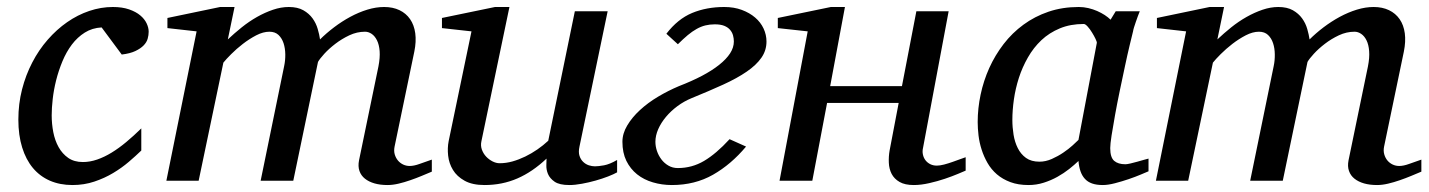

<svg xmlns="http://www.w3.org/2000/svg" viewBox="-20 -514 4065 546"><path d="M402.8 -423.8Q402.8 -414.1 399.9 -403.8Q397 -393.6 388.4 -384.8Q379.9 -376 365 -368.9Q350.1 -361.8 326.2 -358.9L269 -436Q242.2 -434.6 221.2 -421.4Q200.2 -408.2 184.3 -387.2Q168.5 -366.2 157.5 -339.6Q146.5 -313 139.6 -285.6Q132.8 -258.3 129.9 -232.4Q127 -206.5 127 -186Q127 -161.6 131.6 -137.9Q136.2 -114.3 146.7 -95.5Q157.2 -76.7 174.1 -64.9Q190.9 -53.2 215.8 -53.2Q235.8 -53.2 256.3 -60.3Q276.9 -67.4 297.6 -80.1Q318.4 -92.8 339.4 -110.4Q360.4 -127.9 381.8 -148.9V-85.9Q366.2 -70.8 346.2 -53.7Q326.2 -36.6 301.8 -22Q277.3 -7.3 248.3 2.4Q219.2 12.2 186 12.2Q150.4 12.2 121.8 -0.2Q93.3 -12.7 73.5 -36.4Q53.7 -60.1 43 -94.7Q32.2 -129.4 32.2 -173.8Q32.2 -218.8 42.7 -259.8Q53.2 -300.8 71.8 -336.4Q90.3 -372.1 115.7 -401.1Q141.1 -430.2 170.9 -450.9Q200.7 -471.7 233.9 -482.9Q267.1 -494.1 300.8 -494.1Q327.6 -494.1 347.2 -487.3Q366.7 -480.5 378.9 -470.2Q391.1 -460 397 -447.5Q402.8 -435.1 402.8 -423.8Z M1208 -25.9Q1195.3 -20.5 1179.4 -13.9Q1163.6 -7.3 1146.7 -1.5Q1129.9 4.4 1113.3 8.3Q1096.7 12.2 1082 12.2Q1061.5 12.2 1045.2 7.6Q1028.8 2.9 1017.8 -5.9Q1006.8 -14.6 1002.2 -27.8Q997.6 -41 1001 -58.1L1056.2 -325.2Q1061 -350.1 1059.6 -368.7Q1058.1 -387.2 1052 -399.4Q1045.9 -411.6 1036.9 -417.7Q1027.8 -423.8 1018.1 -423.8Q995.1 -423.8 973.4 -413.6Q951.7 -403.3 933.6 -389.4Q915.5 -375.5 902.3 -361.1Q889.2 -346.7 884.3 -337.9L814 0H721.2L788.1 -326.2Q791.5 -342.3 791.3 -359.6Q791 -377 786.4 -391.1Q781.7 -405.3 772 -414.6Q762.2 -423.8 746.1 -423.8Q728.5 -423.8 708.7 -413.6Q689 -403.3 670.7 -389.2Q652.3 -375 637.5 -360.1Q622.6 -345.2 615.2 -335.9L544.9 0H453.1L539.1 -424.8L456.1 -434.1V-462.9L606 -494.1H647L627.9 -401.9Q646.5 -419.4 667.5 -436.3Q688.5 -453.1 710.9 -465.8Q733.4 -478.5 756.3 -486.3Q779.3 -494.1 801.3 -494.1Q826.2 -494.1 842.5 -484.9Q858.9 -475.6 868.9 -461.7Q878.9 -447.8 883.5 -431.6Q888.2 -415.5 890.1 -401.9Q908.2 -419.9 930.2 -436.5Q952.1 -453.1 976.1 -466.1Q1000 -479 1024.7 -486.6Q1049.3 -494.1 1072.3 -494.1Q1097.2 -494.1 1116 -485.1Q1134.8 -476.1 1146.2 -459.5Q1157.7 -442.9 1160.9 -419.4Q1164.1 -396 1158.2 -367.2L1102.1 -97.2Q1099.6 -85 1102.5 -75Q1105.5 -64.9 1111.6 -57.6Q1117.7 -50.3 1126.5 -46.1Q1135.3 -42 1145 -42Q1157.2 -42 1173.3 -47.9Q1189.5 -53.7 1208 -60.1Z M1734.9 -23.9Q1725.6 -18.6 1709.2 -12.2Q1692.9 -5.9 1673.8 -0.5Q1654.8 4.9 1635 8.5Q1615.2 12.2 1599.1 12.2Q1570.8 12.2 1557.1 2.7Q1543.5 -6.8 1538.3 -19.3Q1533.2 -31.7 1533.7 -44.4Q1534.2 -57.1 1534.2 -63Q1494.6 -25.4 1451.4 -6.6Q1408.2 12.2 1357.9 12.2Q1323.2 12.2 1301.3 0Q1279.3 -12.2 1268.1 -30.8Q1256.8 -49.3 1254.4 -71.3Q1252 -93.3 1255.9 -112.8L1320.8 -424.8L1236.8 -434.1V-462.9L1387.7 -494.1H1428.7L1349.1 -112.8Q1346.2 -100.1 1350.3 -88.6Q1354.5 -77.1 1362.5 -68.6Q1370.6 -60.1 1380.9 -54.9Q1391.1 -49.8 1400.9 -49.8Q1418.9 -49.8 1437.3 -54.9Q1455.6 -60.1 1473.6 -68.8Q1491.7 -77.6 1508.3 -89.1Q1524.9 -100.6 1539.1 -113.8L1614.7 -481.9H1708L1627.9 -97.2Q1624.5 -81.5 1627.9 -71Q1631.3 -60.5 1638.4 -53.7Q1645.5 -46.9 1654.5 -43.9Q1663.6 -41 1671.9 -41Q1681.6 -41 1697.8 -43.9Q1713.9 -46.9 1734.9 -59.1Z M2159.7 -396Q2159.7 -370.6 2145.3 -349.9Q2130.9 -329.1 2103.5 -310.3Q2076.2 -291.5 2036.6 -273.4Q1997.1 -255.4 1946.8 -234.9Q1925.3 -226.1 1906.5 -212.2Q1887.7 -198.2 1873.8 -181.6Q1859.9 -165 1851.8 -146.7Q1843.8 -128.4 1843.8 -110.8Q1843.8 -98.1 1848.1 -85Q1852.5 -71.8 1860.8 -60.8Q1869.1 -49.8 1880.9 -43Q1892.6 -36.1 1907.7 -36.1Q1947.8 -36.1 1982.2 -56.4Q2016.6 -76.7 2054.7 -118.2L2101.6 -97.2Q2059.1 -46.4 2007.6 -17.1Q1956.1 12.2 1890.6 12.2Q1862.3 12.2 1836.7 4.6Q1811 -2.9 1791.7 -18.3Q1772.5 -33.7 1761.2 -56.6Q1750 -79.6 1750 -110.8Q1750 -134.3 1763.7 -157.2Q1777.3 -180.2 1799.8 -200.9Q1822.3 -221.7 1851.3 -239Q1880.4 -256.3 1910.6 -269Q1947.3 -283.2 1976.1 -298.3Q2004.9 -313.5 2025.1 -329.6Q2045.4 -345.7 2056.2 -362.3Q2066.9 -378.9 2066.9 -396Q2066.9 -404.8 2064.5 -413.6Q2062 -422.4 2055.9 -429.4Q2049.8 -436.5 2039.3 -440.7Q2028.8 -444.8 2012.7 -444.8Q1998.5 -444.8 1985.8 -441.7Q1973.1 -438.5 1960.9 -431.6Q1948.7 -424.8 1935.8 -414.1Q1922.9 -403.3 1907.7 -388.2L1875 -418Q1907.2 -460 1948.2 -477.1Q1989.3 -494.1 2039.6 -494.1Q2067.4 -494.1 2089.6 -485.8Q2111.8 -477.5 2127.4 -464.1Q2143.1 -450.7 2151.4 -432.9Q2159.7 -415 2159.7 -396Z M2726.1 -28.8Q2720.2 -26.4 2704.1 -19.5Q2688 -12.7 2667 -5.6Q2646 1.5 2622.6 6.8Q2599.1 12.2 2578.6 12.2Q2553.2 12.2 2538.1 3.4Q2522.9 -5.4 2515.6 -19.5Q2508.3 -33.7 2507.6 -51.3Q2506.8 -68.8 2509.8 -85.9L2535.6 -221.2H2332L2290 0H2196.8L2276.9 -424.8L2191.9 -434.1V-462.9L2342.8 -494.1H2382.8L2340.8 -269H2544.9L2585.9 -481.9H2677.7L2605 -94.2Q2602.5 -84 2604.5 -74.7Q2606.4 -65.4 2611.8 -58.3Q2617.2 -51.3 2625.5 -47.1Q2633.8 -43 2644 -43Q2652.8 -43 2664.8 -46.1Q2676.8 -49.3 2688.7 -53.5Q2700.7 -57.6 2710.9 -61.5Q2721.2 -65.4 2726.1 -66.9Z M3099.1 -392.1Q3099.6 -394.5 3095.5 -403.3Q3091.3 -412.1 3085.4 -421.6Q3079.6 -431.2 3073 -438.5Q3066.4 -445.8 3062 -445.8Q3023.9 -445.8 2993.9 -433.3Q2963.9 -420.9 2941.4 -399.7Q2918.9 -378.4 2903.1 -350.6Q2887.2 -322.8 2877.4 -292.5Q2867.7 -262.2 2863.3 -231.4Q2858.9 -200.7 2858.9 -172.9Q2858.9 -151.9 2862.3 -130.9Q2865.7 -109.9 2874.3 -92.8Q2882.8 -75.7 2897.7 -64.9Q2912.6 -54.2 2936 -54.2Q2953.6 -54.2 2971.2 -62Q2988.8 -69.8 3003.9 -80.1Q3019 -90.3 3030.3 -100.6Q3041.5 -110.8 3046.9 -116.2ZM3246.1 -26.9Q3240.2 -24.4 3224.6 -17.8Q3209 -11.2 3189.7 -4.6Q3170.4 2 3150.6 7.1Q3130.9 12.2 3116.2 12.2Q3098.1 12.2 3085.7 7.8Q3073.2 3.4 3065.2 -5.4Q3057.1 -14.2 3052.7 -26.9Q3048.3 -39.6 3046.9 -56.2Q3035.6 -45.4 3020.5 -33.4Q3005.4 -21.5 2987.1 -11.2Q2968.8 -1 2948 5.6Q2927.2 12.2 2904.8 12.2Q2875.5 12.2 2853.3 3.9Q2831.1 -4.4 2814.9 -18.3Q2798.8 -32.2 2788.3 -50.5Q2777.8 -68.8 2771.5 -88.6Q2765.1 -108.4 2762.7 -128.7Q2760.3 -148.9 2760.3 -167Q2760.3 -205.6 2768.6 -244.9Q2776.9 -284.2 2793.2 -320.6Q2809.6 -356.9 2834 -388.7Q2858.4 -420.4 2890.4 -443.8Q2922.4 -467.3 2961.7 -480.7Q3001 -494.1 3047.9 -494.1Q3061.5 -494.1 3075 -491Q3088.4 -487.8 3100.1 -482.7Q3111.8 -477.5 3121.6 -471.2Q3131.3 -464.8 3138.2 -458L3152.8 -481.9H3221.2Q3218.8 -476.1 3215.8 -468Q3212.9 -460 3210 -451.7Q3207 -443.4 3204.8 -436Q3202.6 -428.7 3202.1 -424.8Q3198.7 -411.6 3192.4 -385Q3186 -358.4 3179 -325.2Q3171.9 -292 3164.3 -255.6Q3156.7 -219.2 3150.9 -186.8Q3145 -154.3 3141.1 -129.2Q3137.2 -104 3137.2 -92.8Q3137.2 -66.4 3148.4 -56.6Q3159.7 -46.9 3180.2 -46.9Q3185.1 -46.9 3194.6 -49.1Q3204.1 -51.3 3214.4 -54.2Q3224.6 -57.1 3233.4 -59.6Q3242.2 -62 3246.1 -63Z M4022 -25.9Q4009.3 -20.5 3993.4 -13.9Q3977.5 -7.3 3960.7 -1.5Q3943.8 4.4 3927.2 8.3Q3910.6 12.2 3896 12.2Q3875.5 12.2 3859.1 7.6Q3842.8 2.9 3831.8 -5.9Q3820.8 -14.6 3816.2 -27.8Q3811.5 -41 3814.9 -58.1L3870.1 -325.2Q3875 -350.1 3873.5 -368.7Q3872.1 -387.2 3866 -399.4Q3859.9 -411.6 3850.8 -417.7Q3841.8 -423.8 3832 -423.8Q3809.1 -423.8 3787.4 -413.6Q3765.6 -403.3 3747.6 -389.4Q3729.5 -375.5 3716.3 -361.1Q3703.1 -346.7 3698.2 -337.9L3627.9 0H3535.2L3602.1 -326.2Q3605.5 -342.3 3605.2 -359.6Q3605 -377 3600.3 -391.1Q3595.7 -405.3 3585.9 -414.6Q3576.2 -423.8 3560.1 -423.8Q3542.5 -423.8 3522.7 -413.6Q3502.9 -403.3 3484.6 -389.2Q3466.3 -375 3451.4 -360.1Q3436.5 -345.2 3429.2 -335.9L3358.9 0H3267.1L3353 -424.8L3270 -434.1V-462.9L3419.9 -494.1H3460.9L3441.9 -401.9Q3460.4 -419.4 3481.4 -436.3Q3502.4 -453.1 3524.9 -465.8Q3547.4 -478.5 3570.3 -486.3Q3593.3 -494.1 3615.2 -494.1Q3640.1 -494.1 3656.5 -484.9Q3672.9 -475.6 3682.9 -461.7Q3692.9 -447.8 3697.5 -431.6Q3702.1 -415.5 3704.1 -401.9Q3722.2 -419.9 3744.1 -436.5Q3766.1 -453.1 3790 -466.1Q3814 -479 3838.6 -486.6Q3863.3 -494.1 3886.2 -494.1Q3911.1 -494.1 3929.9 -485.1Q3948.7 -476.1 3960.2 -459.5Q3971.7 -442.9 3974.9 -419.4Q3978 -396 3972.2 -367.2L3916 -97.2Q3913.6 -85 3916.5 -75Q3919.4 -64.9 3925.5 -57.6Q3931.6 -50.3 3940.4 -46.1Q3949.2 -42 3959 -42Q3971.2 -42 3987.3 -47.9Q4003.4 -53.7 4022 -60.1Z"/></svg>

Font: Charis SIL
Style: Italic
Weight: 400
Italic angle: -11°
Foundry: SIL International
Version: Version 4.112